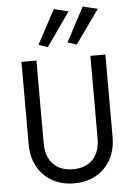

<svg xmlns="http://www.w3.org/2000/svg" viewBox="-64 -1028 753 1085"><g transform="rotate(-5 313.0 -485.5)"><path d="M231 -770 365 -961 283 -981 179 -787ZM395 -770 531 -961 447 -981 344 -787ZM75 -700V-230C75 -91 168 10 313 10C458 10 551 -91 551 -230V-700H466V-230C466 -134 413 -70 313 -70C213 -70 160 -134 160 -230V-700Z"/></g></svg>

Font: Jost
Style: Regular
Weight: 400
Version: Version 3.710